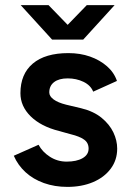

<svg xmlns="http://www.w3.org/2000/svg" viewBox="-20 -720 517 752"><path d="M244 12Q194 12 152 -3Q110 -18 80 -45.5Q50 -73 34 -110L131 -153Q146 -125 175.5 -106Q205 -87 241 -87Q280 -87 303.5 -100.5Q327 -114 327 -138Q327 -161 309 -173.5Q291 -186 258 -194L211 -207Q140 -225 100 -264.5Q60 -304 60 -355Q60 -430 108.5 -471Q157 -512 248 -512Q294 -512 332.5 -498.5Q371 -485 399 -460.5Q427 -436 438 -403L345 -361Q335 -386 307 -399.5Q279 -413 245 -413Q211 -413 192 -398.5Q173 -384 173 -358Q173 -343 190 -330.5Q207 -318 239 -310L298 -296Q347 -284 378 -258.5Q409 -233 424 -201.5Q439 -170 439 -138Q439 -93 413.5 -59Q388 -25 344 -6.5Q300 12 244 12ZM192 -565V-568L320 -700H429L306 -565ZM184 -565 61 -700H170L298 -568V-565Z"/></svg>

Font: Figtree Light SemiBold
Style: Regular
Weight: 600
Version: Version 2.002